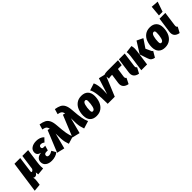

<svg xmlns="http://www.w3.org/2000/svg" viewBox="289 -2492 4358 4358"><g transform="rotate(-45 2468.0 -313.5)"><path d="M452 -64Q452 -35 456 1L283 18Q276 -16 275 -53Q255 -21 236.5 -7Q218 7 193 7Q166 7 149 -10Q157 26 157 55Q157 82 151 122L139 207L-36 224L71 -534H256L206 -165Q205 -159 205 -150Q205 -136 209 -130.5Q213 -125 222 -125Q234 -125 247.5 -136Q261 -147 273 -169L324 -534H510L461 -183Q452 -114 452 -64Z M516 -142Q516 -204 558.5 -241.5Q601 -279 675 -284Q570 -307 570 -395Q570 -469 630 -511Q690 -553 786 -553Q842 -553 891.5 -535.5Q941 -518 977 -480L894 -393Q852 -426 807 -426Q782 -426 767.5 -412Q753 -398 753 -375Q753 -330 803 -330H855L821 -214H773Q739 -214 722.5 -199Q706 -184 706 -159Q706 -112 764 -112Q789 -112 813.5 -121.5Q838 -131 871 -151L930 -49Q892 -17 837.5 1Q783 19 722 19Q630 19 573 -23Q516 -65 516 -142Z M1368 -472Q1381 -292 1397 -201Q1413 -110 1447 -38L1265 18Q1245 -38 1235 -82.5Q1225 -127 1220.5 -190Q1216 -253 1217 -359L1118 19L933 -26L1145 -544L1201 -530Q1192 -567 1178.5 -586.5Q1165 -606 1140.5 -617.5Q1116 -629 1069 -637L1106 -763Q1195 -748 1247.5 -721Q1300 -694 1330 -635.5Q1360 -577 1368 -472Z M1859 -472Q1872 -292 1888 -201Q1904 -110 1938 -38L1756 18Q1736 -38 1726 -82.5Q1716 -127 1711.5 -190Q1707 -253 1708 -359L1609 19L1424 -26L1636 -544L1692 -530Q1683 -567 1669.5 -586.5Q1656 -606 1631.5 -617.5Q1607 -629 1560 -637L1597 -763Q1686 -748 1738.5 -721Q1791 -694 1821 -635.5Q1851 -577 1859 -472Z M1946 -202Q1946 -295 1976.5 -375Q2007 -455 2072 -504Q2137 -553 2234 -553Q2335 -553 2392 -495.5Q2449 -438 2449 -331Q2448 -237 2417.5 -157.5Q2387 -78 2322 -29Q2257 20 2160 20Q2059 20 2002.5 -37Q1946 -94 1946 -202ZM2260 -357Q2260 -389 2250.5 -403Q2241 -417 2220 -417Q2174 -417 2154 -341.5Q2134 -266 2134 -182Q2134 -147 2143.5 -132Q2153 -117 2174 -117Q2221 -117 2240.5 -194.5Q2260 -272 2260 -357Z M2680 -283Q2680 -235 2675 -162L2799 -552L2969 -511L2757 0H2530V-34Q2530 -202 2514 -322.5Q2498 -443 2463 -497L2634 -552Q2680 -465 2680 -283Z M3223 -190Q3221 -172 3221 -165Q3221 -147 3227.5 -135.5Q3234 -124 3249 -115L3182 19Q3111 7 3071 -31.5Q3031 -70 3031 -137Q3031 -153 3034 -171L3066 -395H3033Q2991 -395 2955 -383L2939 -515Q2985 -534 3039 -534H3395L3375 -395H3253Z M3563 -190Q3561 -170 3561 -164Q3561 -147 3567.5 -135.5Q3574 -124 3589 -115L3517 19Q3446 7 3408 -31Q3370 -69 3370 -135Q3370 -152 3373 -171L3424 -534H3610Z M3898 -94 3836 -280 4008 -553 4157 -481 4020 -279 4077 -155Q4084 -139 4091 -132Q4098 -125 4110 -120L4028 19Q3980 12 3947.5 -13Q3915 -38 3898 -94ZM3663 -395Q3668 -437 3668 -466Q3668 -493 3664 -525L3838 -546Q3852 -504 3852 -450Q3852 -417 3846 -373L3794 0H3608Z M4145 -202Q4145 -295 4175.5 -375Q4206 -455 4271 -504Q4336 -553 4433 -553Q4534 -553 4591 -495.5Q4648 -438 4648 -331Q4647 -237 4616.5 -157.5Q4586 -78 4521 -29Q4456 20 4359 20Q4258 20 4201.5 -37Q4145 -94 4145 -202ZM4459 -357Q4459 -389 4449.5 -403Q4440 -417 4419 -417Q4373 -417 4353 -341.5Q4333 -266 4333 -182Q4333 -147 4342.5 -132Q4352 -117 4373 -117Q4420 -117 4439.5 -194.5Q4459 -272 4459 -357Z M4867 -190Q4865 -170 4865 -164Q4865 -147 4871.5 -135.5Q4878 -124 4893 -115L4821 19Q4750 7 4712 -31Q4674 -69 4674 -135Q4674 -152 4677 -171L4728 -534H4914ZM4794 -851 4972 -838 4888 -596H4771Z"/></g></svg>

Font: Fira Sans Condensed Black
Style: Italic
Weight: 900
Width: 3
Italic angle: -8°
Designer: Carrois Corporate & Edenspiekermann AG
Foundry: Carrois Corporate GbR & Edenspiekermann AG
Version: Version 4.203